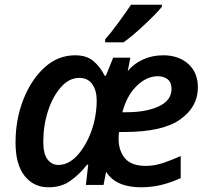

<svg xmlns="http://www.w3.org/2000/svg" viewBox="-20 -786 885 816"><path d="M186 10Q239 10 277 -16Q315 -42 350 -86H355L345 0H420L431 -56Q472 10 580 10Q625 10 667 -0.5Q709 -11 748 -29V-123Q711 -106 673.5 -93.5Q636 -81 599 -81Q538 -81 511 -113.5Q484 -146 484 -196Q484 -204 484.5 -211Q485 -218 486 -225H508Q671 -225 746 -278.5Q821 -332 821 -414Q821 -478 780 -514.5Q739 -551 674 -551Q626 -551 586.5 -532.5Q547 -514 523 -484L534 -541H461L430 -464H425Q406 -502 377 -526.5Q348 -551 299 -551Q226 -551 169 -499Q112 -447 79 -362.5Q46 -278 46 -180Q46 -87 84.5 -38.5Q123 10 186 10ZM500 -309Q519 -380 561 -421Q603 -462 651 -462Q676 -462 692.5 -449Q709 -436 709 -408Q709 -360 656 -334.5Q603 -309 516 -309ZM228 -85Q200 -85 182 -108.5Q164 -132 164 -183Q164 -252 184 -314Q204 -376 239 -415.5Q274 -455 317 -455Q353 -455 372 -428.5Q391 -402 391 -358Q391 -312 379 -263Q359 -188 318 -136.5Q277 -85 228 -85ZM427 -606H505Q543 -633 594.5 -681.5Q646 -730 668 -757V-766H537Q514 -732 483 -689.5Q452 -647 427 -619Z"/></svg>

Font: Noto Sans UI Medium
Style: Italic
Weight: 500
Italic angle: -12°
Designer: Monotype Design Team
Foundry: Monotype Imaging Inc.
Version: Version 1.901